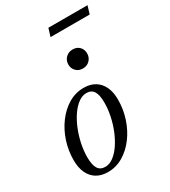

<svg xmlns="http://www.w3.org/2000/svg" viewBox="-200 -917 909 1026"><g transform="rotate(-30 254.0 -404.0)"><path d="M269 -445.5Q309.5 -445.5 338 -428.2Q366.5 -411 382 -378.5Q397.5 -346 397.5 -299.5Q397.5 -240 379.2 -184.5Q361 -129 328.2 -85.2Q295.5 -41.5 252.2 -15.8Q209 10 158.5 10Q118.5 10 89.8 -7.2Q61 -24.5 45.5 -57.2Q30 -90 30 -136Q30 -196 48.2 -251.2Q66.5 -306.5 99.2 -350.2Q132 -394 175.2 -419.8Q218.5 -445.5 269 -445.5ZM159.5 -21.5Q185.5 -21.5 210 -39.5Q234.5 -57.5 255.5 -88.2Q276.5 -119 292.5 -157.8Q308.5 -196.5 317.5 -239Q326.5 -281.5 326.5 -322Q326.5 -369 312.5 -391.5Q298.5 -414 268 -414Q242 -414 217.5 -396Q193 -378 172 -347.5Q151 -317 135 -278Q119 -239 110 -196.5Q101 -154 101 -113.5Q101 -67 115 -44.2Q129 -21.5 159.5 -21.5ZM318.5 -536.5Q293 -536.5 277 -553Q261 -569.5 261 -593.5Q261 -618.5 278 -635.5Q295 -652.5 321 -652.5Q347 -652.5 362.5 -636.2Q378 -620 378 -595.5Q378 -571 361.5 -553.8Q345 -536.5 318.5 -536.5ZM252 -768.5 267 -817.5H508.5L493.5 -768.5Z"/></g></svg>

Font: Newsreader 24pt
Style: Italic
Weight: 400
Italic angle: -17°
Designer: Hugues Gentile
Foundry: Production Type
Version: Version 1.003